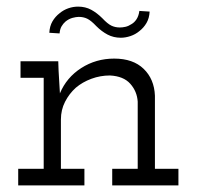

<svg xmlns="http://www.w3.org/2000/svg" viewBox="-20 -560 594 580"><path d="M235 0V-50H164V-199Q164 -228 176.5 -252.5Q189 -277 209 -295Q229 -312 256 -322Q283 -332 312 -332Q353 -330 373.5 -307Q394 -284 396 -253V-50H319V0H519V-50H448V-271Q446 -321 414 -352Q382 -383 325 -383Q270 -383 225.5 -354.5Q181 -326 161 -278Q160 -297 159 -312Q158 -327 157 -346L156 -375H42V-325H112V-50H35V0ZM401 -466Q414 -476 422.5 -490.5Q431 -505 432 -525L401 -527Q399 -512 392.5 -502Q386 -492 377 -487Q368 -481 359 -479Q350 -477 342 -477Q328 -477 316.5 -482.5Q305 -488 289 -505Q273 -521 255.5 -530.5Q238 -540 216 -540Q201 -540 186.5 -535Q172 -530 160 -520Q147 -510 138.5 -495.5Q130 -481 129 -461L160 -459Q161 -472 166 -480.5Q171 -489 178 -495Q188 -503 199 -506Q210 -509 218 -509Q232 -509 243.5 -503.5Q255 -498 271 -481Q287 -465 305 -455.5Q323 -446 345 -446Q359 -446 374 -451Q389 -456 401 -466Z"/></svg>

Font: Josefin Slab Thin Medium
Style: Regular
Weight: 500
Version: Version 2.000